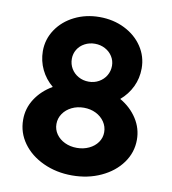

<svg xmlns="http://www.w3.org/2000/svg" viewBox="-82 -800 787 878"><g transform="rotate(10 311.0 -360.5)"><path d="M46.9 -204.1Q46.4 -256.8 75.2 -301.5Q104 -346.2 154.3 -375.5Q119.6 -404.3 100.6 -443.8Q81.5 -483.4 81.1 -529.3Q81.1 -584.5 111.6 -629.9Q142.1 -675.3 194.6 -701.4Q247.1 -727.5 310.5 -727.5Q374.5 -727.5 427 -701.4Q479.5 -675.3 509.8 -629.9Q540 -584.5 540 -529.3Q540 -483.4 521 -443.8Q502 -404.3 467.8 -375Q517.6 -346.2 546.4 -301.5Q575.2 -256.8 575.2 -204.1Q575.2 -145 540.3 -96.7Q505.4 -48.3 444.8 -20.3Q384.3 7.8 310.5 7.8Q237.3 7.8 176.8 -20.3Q116.2 -48.3 81.5 -96.7Q46.9 -145 46.9 -204.1ZM421.9 -211.9Q421.9 -238.3 407.2 -260Q392.6 -281.7 367.4 -294.2Q342.3 -306.6 311.5 -306.6Q280.8 -306.6 255.4 -294.2Q230 -281.7 215.1 -260Q200.2 -238.3 200.2 -211.9Q200.2 -186 214.8 -165Q229.5 -144 254.6 -132.1Q279.8 -120.1 310.5 -120.1Q341.3 -120.1 366.7 -132.1Q392.1 -144 407 -165Q421.9 -186 421.9 -211.9ZM404.3 -517.6Q404.3 -541 391.8 -560.8Q379.4 -580.6 357.9 -592Q336.4 -603.5 310.5 -603.5Q284.7 -603.5 263.2 -592Q241.7 -580.6 229.7 -560.8Q217.8 -541 217.8 -517.6Q217.8 -492.7 230 -472.2Q242.2 -451.7 263.7 -439.7Q285.2 -427.7 311.5 -427.7Q337.4 -427.7 358.6 -439.7Q379.9 -451.7 392.1 -472.2Q404.3 -492.7 404.3 -517.6Z"/></g></svg>

Font: Reddit Sans Strawberry ExBold
Style: Regular
Weight: 800
Designer: Stephen Hutchings
Foundry: Reddit
Version: Version 1.013